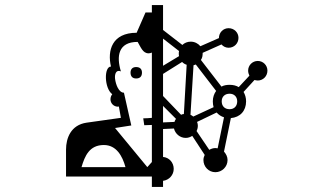

<svg xmlns="http://www.w3.org/2000/svg" viewBox="-20 -769 1240 756"><path d="M301 -111C314 -155 332 -198 389 -198C438 -198 462 -155 474 -111ZM468 -404C448 -404 436 -435 433 -459C431 -477 437 -496 456 -488C438 -547 445 -604 522 -604C534 -584 542 -559 565 -559C569 -559 574 -560 578 -562V-305C568 -304 556 -303 544 -303L548 -276C557 -276 567 -277 578 -277V-131L560 -111L433 -265L497 -275ZM673 -301C670 -297 668 -293 667 -289L622 -287V-352ZM754 -253C757 -259 759 -266 759 -274C759 -279 758 -284 756 -289L833 -326C841 -317 850 -311 862 -307L837 -185C834 -185 831 -186 828 -186C819 -186 811 -183 804 -179ZM684 -558C684 -555 684 -551 685 -548L622 -510V-617L685 -568C684 -565 684 -561 684 -558ZM622 -478 697 -525C702 -520 708 -516 715 -514L704 -320C700 -320 697 -319 693 -317L622 -391ZM818 -370C818 -362 819 -354 821 -347L741 -310C738 -313 734 -315 730 -317L742 -512C745 -513 748 -514 751 -515L831 -411C823 -400 818 -386 818 -370ZM853 -370C853 -388 865 -400 884 -400C902 -400 914 -388 914 -370C914 -351 902 -339 884 -339C865 -339 853 -351 853 -370ZM516 -505C502 -505 494 -497 494 -483C494 -468 502 -460 516 -460C531 -460 539 -468 539 -483C539 -497 531 -505 516 -505ZM622 -57C646 -60 664 -80 664 -104C664 -129 646 -149 622 -151V-261L665 -263C670 -242 689 -226 711 -226C721 -226 729 -229 737 -234L786 -159C783 -153 781 -146 781 -139C781 -112 802 -91 828 -91C854 -91 876 -112 876 -139C876 -152 870 -163 862 -172L889 -304C925 -307 949 -332 949 -370C949 -384 945 -397 939 -407L982 -454C986 -453 991 -452 995 -452C1016 -452 1033 -469 1033 -491C1033 -512 1016 -529 995 -529C974 -529 957 -512 957 -491C957 -484 959 -477 962 -471L920 -426C910 -432 898 -435 884 -435C872 -435 861 -433 852 -428L771 -533C777 -541 778 -551 778 -561L852 -594C859 -586 869 -581 880 -581C902 -581 919 -598 919 -620C919 -641 902 -658 880 -658C859 -658 842 -641 842 -619L769 -587C760 -598 746 -605 731 -605C718 -605 706 -600 698 -592L622 -651V-749H578V-720H553L518 -640C421 -640 402 -570 417 -507C389 -507 390 -422 422 -398C418 -393 415 -386 415 -378C415 -362 428 -349 444 -349C445 -349 447 -349 448 -350L456 -305L321 -286C259 -277 240 -225 240 -180V-74H578V-33H622Z"/></svg>

Font: CryptoKit_GRILLE 1.4
Style: Regular
Weight: 400
Monospace: yes
Designer: Oceane Juvin
Foundry: http://www.head-geneve.ch
Version: Version 1.004